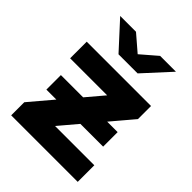

<svg xmlns="http://www.w3.org/2000/svg" viewBox="-213 -865 979 979"><g transform="rotate(45 276.5 -375.5)"><path d="M40.4 0V-94.4L358 -469.7L385.3 -418.2H47.2V-537.9H511V-443.5L193.5 -68.3L164.9 -119.7H520.2V0ZM293.1 -218.7 251.6 -219.7H74.5V-324.3H291.9L332.8 -323.3H484.8V-218.7ZM207.3 -607 75.1 -751.3H189.1L327.5 -632.2H224.8L363.1 -751.3H477.2L345 -607Z"/></g></svg>

Font: Montserrat Alternates Thin
Style: Regular
Weight: 100
Designer: Julieta Ulanovsky
Foundry: Julieta Ulanovsky
Version: Version 9.000